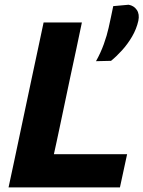

<svg xmlns="http://www.w3.org/2000/svg" viewBox="-20 -810 620 830"><path d="M17 0Q29.5 -57.5 40.8 -111Q52 -164.5 66.5 -232.5L117.5 -473.5Q132.5 -543 144.2 -598.5Q156 -654 168.5 -713H334Q321.5 -653 309.8 -597.8Q298 -542.5 283 -473L238 -259.5Q231 -227 225 -198.5Q219 -170 213 -143.5H529.5L498.5 0ZM395 -545.5Q415 -581 428.8 -619.2Q442.5 -657.5 449.5 -689.5Q454.5 -713 459.8 -736.8Q465 -760.5 469.5 -783.5L536 -789.5Q559 -785.5 571.5 -767Q584 -748.5 578 -720Q570 -684.5 551 -652Q532 -619.5 507.5 -592.5Q483 -565.5 460 -547Z"/></svg>

Font: Commissioner
Style: Bold Italic
Weight: 700
Italic angle: -12°
Designer: Kostas Bartsokas
Foundry: Kostas Bartsokas
Version: Version 1.000; ttfautohint (v1.8.3)